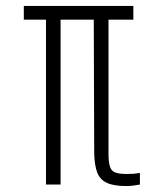

<svg xmlns="http://www.w3.org/2000/svg" viewBox="-20 -620 550 645"><path d="M403.5 5Q361 5 338 -6.2Q315 -17.5 306.2 -41.5Q297.5 -65.5 296.5 -104L295 -554H183.5V0H134.5V-554H60V-600H428V-554H344.5V-101Q344.5 -63 355 -49.2Q365.5 -35.5 404.5 -35.5Q419 -35.5 428.8 -36.2Q438.5 -37 450 -39V0Q439.5 2 427.8 3.5Q416 5 403.5 5Z"/></svg>

Font: Big Shoulders Text ExtraLight
Style: Regular
Weight: 250
Version: Version 2.002